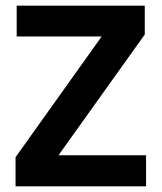

<svg xmlns="http://www.w3.org/2000/svg" viewBox="-20 -659 572 679"><path d="M496.5 -110V0H35V-103L339.5 -530H39V-639H492V-537L187 -110Z"/></svg>

Font: Anek Latin Medium SemiBold
Style: Regular
Weight: 600
Version: Version 1.003